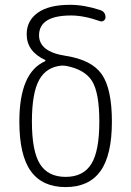

<svg xmlns="http://www.w3.org/2000/svg" viewBox="-20 -760 540 790"><path d="M235.4 -490.2Q170.9 -485.4 141.1 -431.2Q111.3 -377 111.3 -259.8Q111.3 -137.7 144.5 -85Q177.7 -32.2 250 -32.2Q322.3 -32.2 355.5 -85Q388.7 -137.7 388.7 -259.8Q388.7 -377.9 358.9 -426.3Q329.1 -474.6 250 -489.3Q245.1 -490.2 235.4 -490.2ZM59.6 -259.8Q59.6 -460.9 165 -507.8Q167 -508.8 167 -510.7Q167 -512.7 165 -513.7Q89.8 -548.8 89.8 -619.1Q89.8 -674.8 135.3 -707.5Q180.7 -740.2 268.6 -740.2Q326.2 -740.2 391.6 -718.8Q414.1 -711.9 414.1 -688.5Q414.1 -680.7 407.2 -675.3Q400.4 -669.9 391.6 -672.9Q325.2 -696.3 272.5 -696.3Q141.6 -696.3 140.6 -615.2Q140.6 -546.9 250 -530.3Q357.4 -513.7 398.9 -454.1Q440.4 -394.5 440.4 -259.8Q440.4 -121.1 393.1 -55.7Q345.7 9.8 250 9.8Q154.3 9.8 106.9 -55.7Q59.6 -121.1 59.6 -259.8Z"/></svg>

Font: Rounded Mgen+ 1mn light
Style: Regular
Weight: 200
Designer: [Source Han Sans]
Ryoko NISHIZUKA  (kana & ideographs); Paul D. Hunt (Latin, Greek & Cyrillic); Wenlong ZHANG  (bopomofo
Version: Version 1.059.20150602